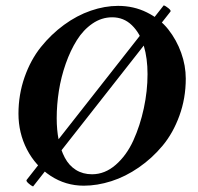

<svg xmlns="http://www.w3.org/2000/svg" viewBox="-20 -673 728 706"><path d="M392.6 -609.4Q353.5 -609.4 319.8 -586.2Q286.1 -563 262.5 -525.1Q238.8 -487.3 221.7 -438.7Q204.6 -390.1 196.5 -338.9Q188.5 -287.6 188.5 -238.3Q188.5 -194.8 195.8 -158.4Q203.1 -122.1 218.3 -93.3Q233.4 -64.5 259 -48.3Q284.7 -32.2 318.4 -32.2Q365.7 -32.2 405.5 -66.9Q445.3 -101.6 470.2 -156.2Q495.1 -210.9 508.8 -274.7Q522.5 -338.4 522.5 -400.4Q522.5 -458.5 508.8 -504.6Q495.1 -550.8 465.1 -580.1Q435.1 -609.4 392.6 -609.4ZM414.1 -651.4Q471.7 -651.4 520 -627.4Q568.4 -603.5 598.9 -564.7Q629.4 -525.9 646.2 -478.8Q663.1 -431.6 663.1 -383.8Q663.1 -311.5 639.6 -247.3Q616.2 -183.1 577.6 -137Q539.1 -90.8 490.2 -57.1Q441.4 -23.4 389.4 -6.8Q337.4 9.8 288.1 9.8Q221.2 9.8 165.8 -26.6Q110.4 -63 79.1 -123.5Q47.9 -184.1 47.9 -254.9Q47.9 -325.2 70.3 -389.2Q92.8 -453.1 130.4 -500Q168 -546.9 215.3 -581.5Q262.7 -616.2 314 -633.8Q365.2 -651.4 414.1 -651.4ZM101.6 12.7Q94.2 9.8 84.5 1Q74.7 -7.8 78.1 -11.7L582 -653.3Q588.9 -651.4 599.6 -642.6Q610.4 -633.8 606.4 -629.9Z"/></svg>

Font: Amiri
Style: Bold Slanted
Weight: 700
Italic angle: 9°
Designer: Khaled Hosny
Version: Version 000.107